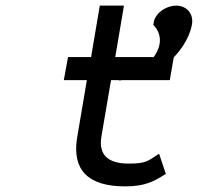

<svg xmlns="http://www.w3.org/2000/svg" viewBox="-20 -652 730 683"><path d="M570 -33 546 -105 541 -102C508 -81 501 -70 439 -70C360 -70 330 -104 341 -168L375 -367H406L402 -365L414 -367H584L598 -448C634 -485 657 -529 663 -566C669 -603 644 -632 607 -632C571 -632 528 -604 526 -566L525 -564L527 -562C558 -528 554 -487 527 -449H390L421 -632H335L304 -449H222L207 -367H289L254 -160C237 -50 290 11 425 11C498 11 529 -8 566 -31Z"/></svg>

Font: Charger Monospace
Style: Regular
Weight: 400
Designer: Jasper
Foundry: Cannot Into Space Fonts
Version: Version 0.980